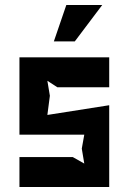

<svg xmlns="http://www.w3.org/2000/svg" viewBox="-20 -750 516 770"><path d="M58 0H418V-328L170 -289L180 -366L170 -426L210 -400H418V-520H58V-210H318L308 -154L318 -94L272 -120H58ZM196 -584H280L390 -730H246Z"/></svg>

Font: Pescante Normal
Style: Regular
Weight: 400
Designer: Ariel Martín Pérez
Foundry: Tunera Type Foundry
Version: Version 1.000;FEAKit 1.0